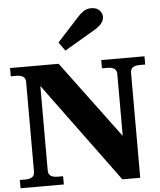

<svg xmlns="http://www.w3.org/2000/svg" viewBox="-64 -1060 931 1114"><g transform="rotate(-5 401.5 -502.5)"><path d="M303 -823 430 -962Q442 -976 462 -990.5Q482 -1005 508 -1005Q540 -1005 556.5 -988Q573 -971 573 -950Q573 -928 557.5 -910Q542 -892 511 -874L339 -773ZM10 -48H42Q96 -48 96 -88V-612Q96 -652 42 -652H10V-700H293L627 -251V-612Q627 -652 573 -652H541V-700H793V-652H761Q707 -652 707 -612V0H603L176 -581V-88Q176 -48 230 -48H262V0H10Z"/></g></svg>

Font: Taviraj Black
Style: Regular
Weight: 900
Designer: Katatrad Team
Foundry: CadsonDemak
Version: Version 1.030